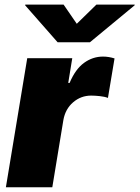

<svg xmlns="http://www.w3.org/2000/svg" viewBox="-20 -792 590 812"><path d="M4.9 0 95.2 -545.9H285.6L268.6 -441.4H274.4Q298.8 -499.5 335.4 -526.1Q372.1 -552.7 415.5 -552.7Q439.9 -552.7 464.4 -544.9L436.5 -377.9Q422.9 -383.3 401.9 -385.5Q380.9 -387.7 365.7 -387.7Q322.3 -387.7 289.3 -359.4Q256.3 -331.1 248 -284.2L201.2 0ZM249 -772.5 304.7 -691.4 387.7 -772.5H549.8L549.3 -769.5L360.4 -613.3H223.6L86.4 -769.5L86.9 -772.5Z"/></svg>

Font: Inter Black
Style: Italic
Weight: 900
Italic angle: -9.39999°
Designer: Rasmus Andersson
Foundry: rsms
Version: Version 4.000;git-a52131595